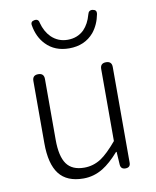

<svg xmlns="http://www.w3.org/2000/svg" viewBox="-89 -867 768 948"><g transform="rotate(-10 295.0 -393.0)"><path d="M253 13Q170 13 131 -37.5Q92 -88 92 -192V-504Q92 -533 121 -533Q150 -533 150 -504V-199Q150 -116 177.5 -77.5Q205 -39 266 -39Q311 -39 350 -64Q385 -87 432 -143V-504Q432 -533 461 -533Q490 -533 490 -504V-266V-24Q490 0 465 0Q442 0 440 -23L436 -88H433Q390 -39 351 -15Q305 13 253 13ZM295 -632Q223 -632 179 -678Q142 -716 132 -777Q129 -796 149.5 -799Q170 -802 173 -781Q185 -736 213 -708Q247 -675 295 -675Q344 -675 377 -707Q404 -735 416 -780Q421 -802 441.5 -799Q462 -796 459 -776Q449 -723 419 -686Q373 -632 295 -632Z"/></g></svg>

Font: GenSenRounded TW L
Style: Regular
Weight: 300
Version: Version 1.501;PS 1;hotconv 16.6.51;makeotf.lib2.5.65220